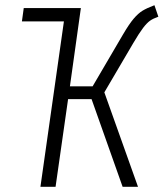

<svg xmlns="http://www.w3.org/2000/svg" viewBox="-20 -716 627 736"><path d="M491 -551 380 -362 509 0H450L331 -336H241L193 0H135L225 -634H64L71 -685H290L248 -385H335L451 -583Q475 -624 492.5 -644.5Q510 -665 526.5 -675Q543 -685 572 -696L587 -652Q567 -645 555 -636.5Q543 -628 528.5 -609Q514 -590 491 -551Z"/></svg>

Font: Fira Sans Extra Condensed Light
Style: Italic
Weight: 300
Width: 3
Italic angle: -8°
Designer: Carrois Corporate & Edenspiekermann AG
Foundry: Carrois Corporate GbR & Edenspiekermann AG
Version: Version 4.203